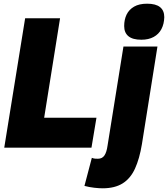

<svg xmlns="http://www.w3.org/2000/svg" viewBox="-20 -799 909 1039"><path d="M3 0 116 -700H305L219 -162H502L475 0ZM776 -779Q823 -779 846 -760.5Q869 -742 869 -706Q868 -669 853.5 -641.5Q839 -614 811.5 -599Q784 -584 745 -584Q698 -584 675 -603Q652 -622 652 -658Q652 -693 665 -720Q678 -747 705.5 -763Q733 -779 776 -779ZM832 -547 748 -19Q735 60 710.5 113.5Q686 167 643.5 193.5Q601 220 535 220Q517 220 490 217Q463 214 437 207L477 55Q486 59 494.5 59.5Q503 60 510 60Q533 60 545 42.5Q557 25 562 -11L648 -547Z"/></svg>

Font: Georama ExtraBold
Style: Italic
Weight: 800
Italic angle: -9°
Version: Version 1.001